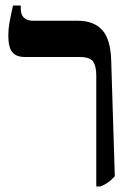

<svg xmlns="http://www.w3.org/2000/svg" viewBox="-20 -667 486 694"><path d="M328 7V-394Q328 -427 317 -444Q306 -461 267 -461H70Q38 -461 24 -479Q10 -497 10 -539Q10 -561 14 -584Q18 -607 27 -647H55V-637Q55 -592 99 -592H261Q319 -592 349.5 -558.5Q380 -525 382 -447L395 -30Q374 -5 343 7Z"/></svg>

Font: Noto Serif Hebrew SemiCondensed SemiBold
Style: Regular
Weight: 600
Width: 4
Designer: Monotype Design Team
Foundry: Monotype Imaging Inc.
Version: Version 2.004; ttfautohint (v1.8.4.7-5d5b)